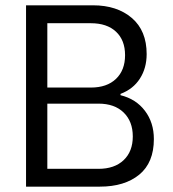

<svg xmlns="http://www.w3.org/2000/svg" viewBox="-20 -696 645 716"><path d="M429.4 -341V-345.9Q476.6 -363.7 501.7 -402.9Q526.9 -442.1 526.9 -494.3Q526.9 -581.6 471.7 -628.9Q416.5 -676.2 326.8 -676.2H77.1V0H352.3Q444.8 0 499.3 -44.7Q553.8 -89.5 553.8 -177.4Q553.8 -239 520.4 -282.9Q487.1 -326.8 429.4 -341ZM156.5 -609.4H319Q378.8 -609.4 412.6 -577.8Q446.4 -546.2 446.4 -490.2Q446.4 -434.2 412.5 -401.8Q378.6 -369.5 319 -369.5H156.5ZM156.5 -309.5H347.4Q407.1 -309.5 441.1 -276.4Q475.2 -243.2 475.2 -187.2Q475.2 -131.2 441.1 -98.8Q406.9 -66.4 347.4 -66.4H156.5Z"/></svg>

Font: Estedad-FD VF
Style: Regular
Weight: 100
Designer: Amin Abedi
Version: Version 7.3